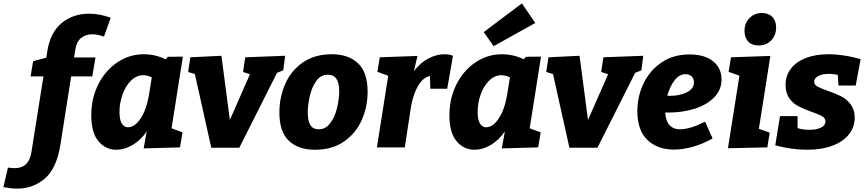

<svg xmlns="http://www.w3.org/2000/svg" viewBox="-151 -872 5121 1136"><path d="M295 -580 287 -532H414L395 -420H270L206 -13Q183 127 113 185.5Q43 244 -49 244Q-76 244 -100.5 240Q-125 236 -131 235L-104 120Q-71 123 -66 123Q-23 123 2 100Q27 77 35 28L106 -420H30L45 -510L123 -531L129 -569Q146 -679 213 -735Q280 -791 377 -791Q438 -791 504 -767L464 -655Q430 -669 394 -669Q356 -669 329 -647.5Q302 -626 295 -580Z M931 -537 864 -113 929 -89 914 0 699 6 717 -94Q681 -42 633 -14Q585 14 538 14Q473 14 431 -37Q389 -88 389 -190Q389 -289 430 -371.5Q471 -454 542.5 -502.5Q614 -551 700 -551Q768 -551 829 -521L842 -536ZM730 -308 747 -414Q722 -427 697 -427Q657 -427 625 -396Q593 -365 574.5 -314.5Q556 -264 556 -209Q556 -164 569.5 -141.5Q583 -119 607 -119Q646 -119 680.5 -170.5Q715 -222 730 -308Z M1300 -533 1536 -542 1525 -456 1488 -441 1265 2H1099L1002 -434L962 -446L975 -533L1159 -542L1209 -162L1328 -433L1287 -446Z M2024 -329Q2024 -240 1989.5 -162Q1955 -84 1885 -35Q1815 14 1713 14Q1614 14 1558 -39Q1502 -92 1502 -207Q1502 -295 1536 -374Q1570 -453 1640 -502Q1710 -551 1812 -551Q1911 -551 1967.5 -497.5Q2024 -444 2024 -329ZM1670 -205Q1670 -158 1685 -132.5Q1700 -107 1735 -107Q1777 -107 1804.5 -145.5Q1832 -184 1844 -236.5Q1856 -289 1856 -333Q1856 -430 1789 -430Q1746 -430 1719.5 -392Q1693 -354 1681.5 -301.5Q1670 -249 1670 -205Z M2529 -542 2495 -347H2395L2393 -422Q2352 -415 2322 -363Q2292 -311 2280 -236L2244 0H2079L2146 -424L2082 -447L2096 -533L2319 -541L2298 -451Q2335 -500 2383 -525.5Q2431 -551 2478 -551Q2507 -551 2529 -542Z M3050 -537 2983 -113 3048 -89 3033 0 2818 6 2836 -94Q2800 -42 2752 -14Q2704 14 2657 14Q2592 14 2550 -37Q2508 -88 2508 -190Q2508 -289 2549 -371.5Q2590 -454 2661.5 -502.5Q2733 -551 2819 -551Q2887 -551 2948 -521L2961 -536ZM2849 -308 2866 -414Q2841 -427 2816 -427Q2776 -427 2744 -396Q2712 -365 2693.5 -314.5Q2675 -264 2675 -209Q2675 -164 2688.5 -141.5Q2702 -119 2726 -119Q2765 -119 2799.5 -170.5Q2834 -222 2849 -308ZM3016 -736 2770 -599 2711 -682 2937 -852Z M3419 -533 3655 -542 3644 -456 3607 -441 3384 2H3218L3121 -434L3081 -446L3094 -533L3278 -542L3328 -162L3447 -433L3406 -446Z M3803 -206H3785Q3791 -107 3874 -107Q3931 -107 4021 -152L4065 -53Q4007 -20 3948 -3.5Q3889 13 3836 13Q3739 13 3679.5 -44Q3620 -101 3620 -214Q3620 -302 3657 -379Q3694 -456 3764 -503Q3834 -550 3928 -550Q4017 -550 4067.5 -510Q4118 -470 4118 -402Q4118 -340 4074 -295.5Q4030 -251 3958.5 -228.5Q3887 -206 3803 -206ZM3797 -305H3814Q3871 -305 3913 -326Q3955 -347 3955 -385Q3955 -406 3941.5 -419.5Q3928 -433 3905 -433Q3868 -433 3840 -396.5Q3812 -360 3797 -305Z M4174 -533 4407 -541 4339 -110 4403 -87 4389 0 4156 5 4224 -424 4160 -447ZM4254 -689Q4254 -735 4283.5 -765Q4313 -795 4357 -795Q4396 -795 4418.5 -772Q4441 -749 4441 -709Q4441 -663 4412 -633Q4383 -603 4338 -603Q4298 -603 4276 -626Q4254 -649 4254 -689Z M4666 -389Q4666 -371 4685.5 -360Q4705 -349 4746 -335Q4795 -318 4827 -301.5Q4859 -285 4882.5 -254Q4906 -223 4906 -176Q4906 -120 4872 -77Q4838 -34 4774.5 -10Q4711 14 4625 14Q4534 14 4436 -12L4464 -185H4568V-114Q4601 -104 4637 -104Q4680 -104 4706.5 -117Q4733 -130 4733 -153Q4733 -172 4714 -183.5Q4695 -195 4652 -210Q4605 -227 4573.5 -243Q4542 -259 4519.5 -290Q4497 -321 4497 -369Q4497 -424 4528 -465Q4559 -506 4616 -528.5Q4673 -551 4750 -551Q4841 -551 4941 -522L4912 -366H4810L4806 -429Q4781 -435 4753 -435Q4715 -435 4690.5 -422Q4666 -409 4666 -389Z"/></svg>

Font: Bitter Pro ExtraBold
Style: Italic
Weight: 800
Italic angle: -9°
Designer: Sol Matas, and Bitter project Authors
Foundry: Sol Matas
Version: Version 1.010